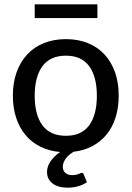

<svg xmlns="http://www.w3.org/2000/svg" viewBox="-20 -697 609 888"><path d="M430.5 -613.5H140.5V-677H430.5ZM140.5 -254Q140.5 -166 176.2 -117.5Q212 -69 285 -69Q357 -69 392.5 -117.5Q428 -166 428 -254Q428 -342 392.5 -390.8Q357 -439.5 285 -439.5Q212 -439.5 176.2 -390.8Q140.5 -342 140.5 -254ZM382 145.5Q366.5 157 343 164Q319.5 171 293.5 171Q248 171 222.8 151.2Q197.5 131.5 197.5 98.5Q197.5 72.5 214 48.8Q230.5 25 258 6Q207.5 1.5 167 -18.5Q126.5 -38.5 98.2 -72.2Q70 -106 54.8 -152Q39.5 -198 39.5 -254.5Q39.5 -314.5 56.8 -362.8Q74 -411 106 -445.2Q138 -479.5 183.2 -497.8Q228.5 -516 285 -516Q341 -516 386.2 -497.8Q431.5 -479.5 463.2 -445.2Q495 -411 512 -362.8Q529 -314.5 529 -254.5Q529 -199 514.5 -153.5Q500 -108 472.8 -74.8Q445.5 -41.5 406.8 -21Q368 -0.5 319.5 5Q310.5 11 301.5 18.2Q292.5 25.5 285.8 34.2Q279 43 274.8 53.2Q270.5 63.5 270.5 74.5Q270.5 92 282.2 102.5Q294 113 313.5 113Q324.5 113 331.8 111.2Q339 109.5 343.8 107.8Q348.5 106 351.5 104.2Q354.5 102.5 357 102.5Q364.5 102.5 367 109Z"/></svg>

Font: Lato 2
Style: Regular
Weight: 500
Designer: Lukasz Dziedzic with Adam Twardoch and Botio Nikoltchev
Foundry: tyPoland Lukasz Dziedzic
Version: Version 2.015; 2015-08-06; http://www.latofonts.com/